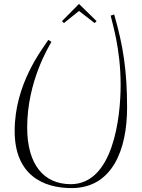

<svg xmlns="http://www.w3.org/2000/svg" viewBox="-20 -858 725 982"><path d="M346 104C554 104 630 -92 630 -307C630 -498 610 -624 564 -784L546 -778C553 -743 597 -612 597 -423C597 -255 558 84 342 84C205 84 119 -15 119 -206C119 -444 232 -623 243 -644L227 -654C196 -605 55 -431 55 -188C55 35 198 104 346 104ZM474 -750 384 -838 297 -750 307 -740 384 -802 464 -740Z"/></svg>

Font: Clicker Script
Style: Regular
Weight: 400
Designer: Astigmatic (AOETI)
Foundry: Astigmatic (AOETI)
Version: Version 1.000